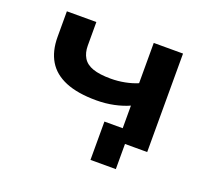

<svg xmlns="http://www.w3.org/2000/svg" viewBox="-109 -645 1023 918"><g transform="rotate(20 402.5 -186.5)"><path d="M562 128H433V-67H648V0H562ZM526 0V-182Q493 -167 450.5 -158Q408 -149 361 -149Q266 -149 204.5 -174.5Q143 -200 113.5 -249.5Q84 -299 84 -371V-501H234V-381Q234 -345 249.5 -319.5Q265 -294 299.5 -282Q334 -270 391 -270Q427 -270 462.5 -277Q498 -284 526 -296V-501H675V0Z"/></g></svg>

Font: Nunito Sans 7pt Expanded
Style: Bold
Weight: 700
Width: 7
Designer: Vernon Adams
Foundry: Vernon Adams
Version: Version 3.101;gftools[0.9.27]